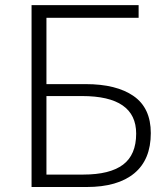

<svg xmlns="http://www.w3.org/2000/svg" viewBox="-20 -749 672 769"><path d="M106.4 0V-728.5H535.2V-677.7H166V-412.1H323.2Q446.3 -412.1 515.1 -364.3Q584 -316.4 584 -215.8Q584 -109.4 517.6 -54.7Q451.2 0 327.1 0ZM166 -49.8H313.5Q419.9 -49.8 472.7 -89.4Q525.4 -128.9 525.4 -213.9Q525.4 -364.3 308.6 -364.3H166Z"/></svg>

Font: Gen Shin Gothic Light
Style: Regular
Weight: 200
Designer: [Source Han Sans]
Ryoko NISHIZUKA  (kana & ideographs); Paul D. Hunt (Latin, Greek & Cyrillic); Wenlong ZHANG  (bopomofo
Version: Version 1.002.20150607